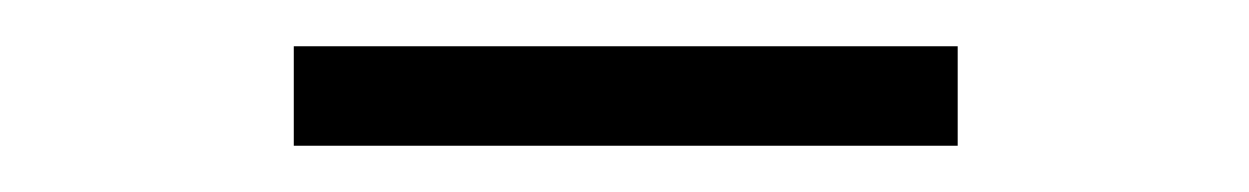

<svg xmlns="http://www.w3.org/2000/svg" viewBox="-20 -749 540 83"><path d="M107 -729H394V-686H107Z"/></svg>

Font: Roboto Serif Thin
Style: Regular
Weight: 250
Designer: Greg Gazdowicz
Foundry: Commercial Type
Version: Version 1.004